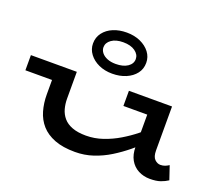

<svg xmlns="http://www.w3.org/2000/svg" viewBox="-133 -1014 1420 1226"><g transform="rotate(20 577.0 -401.0)"><path d="M481 14Q398 14 341.5 -8Q285 -30 251 -68.5Q217 -107 202 -159Q187 -211 187 -270V-471H318V-289Q318 -253 327 -220.5Q336 -188 357.5 -162.5Q379 -137 417 -122.5Q455 -108 511 -108Q569 -108 625 -127Q681 -146 732 -176.5Q783 -207 826.5 -242Q870 -277 903 -309V-207Q862 -168 814.5 -129Q767 -90 714.5 -57.5Q662 -25 603.5 -5.5Q545 14 481 14ZM6 -368V-471H294V-368ZM989 12Q946 12 910.5 -6.5Q875 -25 854.5 -61Q834 -97 834 -150V-471H965V-173Q965 -130 983 -112.5Q1001 -95 1022 -95Q1039 -95 1053 -100.5Q1067 -106 1079 -114L1110 -22Q1089 -8 1061 2Q1033 12 989 12ZM672 -368V-471H947V-368ZM533 -537Q482 -537 441.5 -555.5Q401 -574 377 -606Q353 -638 353 -677Q353 -719 377 -750.5Q401 -782 441.5 -799Q482 -816 533 -816Q585 -816 626 -797.5Q667 -779 691 -747.5Q715 -716 715 -676Q715 -634 691 -603Q667 -572 626 -554.5Q585 -537 533 -537ZM533 -603Q584 -603 614 -623.5Q644 -644 644 -676Q644 -707 614 -728.5Q584 -750 533 -750Q483 -750 453.5 -729Q424 -708 424 -677Q424 -657 437.5 -640Q451 -623 475.5 -613Q500 -603 533 -603Z"/></g></svg>

Font: BioRhyme Expanded SemiBold
Style: Regular
Weight: 600
Width: 7
Designer: Aoife Mooney
Foundry: Aoife Mooney Type
Version: Version 1.600;gftools[0.9.33]